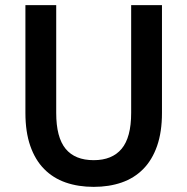

<svg xmlns="http://www.w3.org/2000/svg" viewBox="-20 -720 730 748"><path d="M345 8Q285 8 236 -9Q187 -26 152 -61.5Q117 -97 98 -151.5Q79 -206 79 -280V-700H199V-280Q199 -185 235.5 -140.5Q272 -96 345 -96Q417 -96 454 -140.5Q491 -185 491 -280V-700H611V-280Q611 -206 592 -151.5Q573 -97 538 -61.5Q503 -26 454 -9Q405 8 345 8Z"/></svg>

Font: Golos UI Medium
Style: Regular
Weight: 500
Designer: A.Korolkova, Vitaly Kuzmin
Foundry: ParaType Ltd
Version: Version 2.000